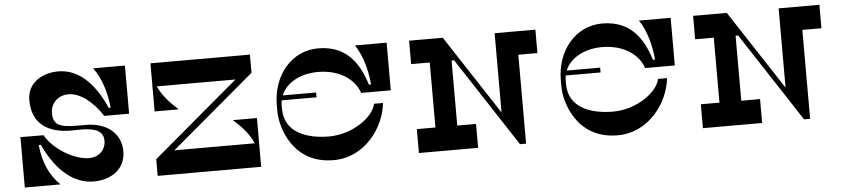

<svg xmlns="http://www.w3.org/2000/svg" viewBox="-42 -947 5240 1192"><g transform="rotate(-5 2577.5 -351.0)"><path d="M72 -314V0H294C227 -65 191 -150 181 -255H194C278 -75 390 0 501 0C608 0 701 -57 701 -171C701 -282 614 -354 485 -354H432C322 -354 280 -370 280 -445C280 -504 324 -553 392 -553C464 -553 543 -492 602 -400H757V-700H559C611 -630 638 -535 646 -447H634C557 -622 455 -700 341 -700C241 -700 147 -646 147 -538C147 -394 239 -327 392 -327C412 -327 432 -328 451 -328C540 -328 590 -307 590 -246C590 -191 549 -147 486 -147C396 -147 268 -221 216 -313Z M1395 -304C1443 -262 1492 -211 1518 -149H1017L1536 -587V-700H916V-400H1066C1019 -442 970 -493 943 -554H1433L900 -104V0H1545V-304Z M1946 -556C2093 -556 2179 -479 2203 -403H2388V-700H2190C2242 -627 2264 -517 2269 -450H2256C2222 -555 2158 -702 1961 -702C1794 -702 1675 -557 1675 -373V-334C1675 -238 1740 -2 1997 -2C2193 -2 2318 -178 2333 -329H2277C2261 -246 2127 -151 1982 -151C1851 -151 1705 -195 1705 -347V-367C1705 -378 1706 -389 1708 -400H1925V-430H1717C1749 -510 1843 -556 1946 -556Z M3315 -700H3061V-206L2738 -700H2528V-554H2644V-149H2528V0H2897V-149H2780V-554H2796L3158 0H3196V-554H3315Z M3716 -556C3863 -556 3949 -479 3973 -403H4158V-700H3960C4012 -627 4034 -517 4039 -450H4026C3992 -555 3928 -702 3731 -702C3564 -702 3445 -557 3445 -373V-334C3445 -238 3510 -2 3767 -2C3963 -2 4088 -178 4103 -329H4047C4031 -246 3897 -151 3752 -151C3621 -151 3475 -195 3475 -347V-367C3475 -378 3476 -389 3478 -400H3695V-430H3487C3519 -510 3613 -556 3716 -556Z M5085 -700H4831V-206L4508 -700H4298V-554H4414V-149H4298V0H4667V-149H4550V-554H4566L4928 0H4966V-554H5085Z"/></g></svg>

Font: Space Cowgirl Bold
Style: Regular
Weight: 700
Designer: Valery Marier
Foundry: Valery Marier
Version: Version 1.000;hotconv 1.0.109;makeotfexe 2.5.65596